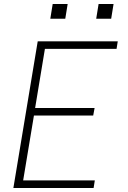

<svg xmlns="http://www.w3.org/2000/svg" viewBox="-20 -942 640 962"><path d="M47 0 169 -735H570L564 -697H205L156 -401H454L447 -363H150L96 -38H455L449 0ZM462 -848 474 -922H549L537 -848ZM232 -848 244 -922H319L307 -848Z"/></svg>

Font: Iosevka SS04 XLt Ex Obl
Style: Regular
Weight: 200
Width: 7
Italic angle: -9°
Monospace: yes
Designer: Belleve Invis
Foundry: Belleve Invis
Version: Version 19.0.0; ttfautohint (v1.8.4)